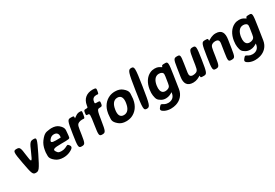

<svg xmlns="http://www.w3.org/2000/svg" viewBox="58 -1942 4764 3332"><g transform="rotate(-30 2439.5 -276.0)"><path d="M257 -350C238 -512 229 -528 162 -528C95 -528 92 -504 137 -264C181 -24 191 0 252 0C313 0 331 -24 450 -264C568 -504 573 -528 506 -528C439 -528 424 -512 355 -350C286 -188 276 -188 257 -350Z M993 -124C966 -159 965 -147 906 -120C883 -110 857 -104 828 -104C819 -104 810 -105 801 -106C781 -110 762 -104 733 -152C701 -203 732 -218 886 -218C1039 -218 1054 -221 1058 -248L1063 -278C1066 -298 1068 -316 1068 -334C1069 -381 1093 -423 1007 -496C975 -523 929 -538 870 -538C851 -538 833 -536 816 -533C770 -524 727 -534 645 -424C613 -381 591 -328 581 -265L578 -246C575 -228 573 -211 574 -195C576 -150 555 -107 651 -34C688 -6 737 10 800 10C849 10 892 0 928 -16C1022 -59 1019 -89 993 -124ZM931 -326V-320C930 -315 921 -314 832 -314C743 -314 719 -333 775 -391C794 -411 819 -424 852 -424C913 -424 940 -387 931 -326Z M1437 -538C1408 -538 1383 -530 1362 -516C1305 -481 1309 -468 1312 -497C1314 -525 1309 -528 1248 -528C1187 -528 1177 -504 1140 -264C1103 -24 1105 0 1170 0C1234 0 1243 -16 1267 -173C1291 -330 1290 -363 1339 -386C1357 -395 1380 -400 1407 -400C1415 -400 1424 -399 1433 -398C1456 -396 1458 -402 1469 -464C1480 -526 1479 -533 1460 -536C1452 -537 1444 -538 1437 -538Z M1833 -646C1841 -646 1849 -645 1856 -644C1874 -642 1876 -646 1885 -695C1893 -745 1890 -752 1860 -757C1848 -759 1837 -760 1824 -760C1703 -760 1620 -695 1601 -574L1597 -551C1594 -530 1590 -528 1555 -528C1519 -528 1514 -523 1507 -476C1500 -430 1503 -425 1539 -425C1574 -425 1575 -405 1545 -212C1515 -20 1518 0 1583 0C1647 0 1656 -20 1686 -212C1716 -405 1724 -425 1772 -425C1819 -425 1825 -430 1832 -476C1839 -523 1835 -528 1788 -528C1740 -528 1735 -530 1738 -551L1742 -574C1749 -622 1784 -646 1833 -646Z M1851 -269 1849 -259C1846 -240 1844 -221 1844 -203C1844 -156 1821 -112 1914 -36C1949 -7 1995 10 2058 10C2098 10 2136 3 2169 -10C2262 -49 2331 -134 2350 -259L2352 -269C2355 -288 2356 -307 2356 -325C2356 -372 2380 -416 2287 -492C2252 -521 2205 -538 2142 -538C2102 -538 2066 -531 2033 -518C1939 -479 1870 -394 1851 -269ZM2211 -269 2209 -259C2196 -176 2158 -104 2076 -104C1992 -104 1977 -175 1990 -259L1992 -269C2005 -351 2043 -424 2125 -424C2207 -424 2224 -352 2211 -269Z M2603 -375C2656 -716 2655 -750 2591 -750C2526 -750 2515 -716 2462 -375C2409 -34 2410 0 2475 0C2539 0 2550 -34 2603 -375Z M2987 -31 2985 -17C2974 57 2922 98 2848 98C2819 98 2794 91 2775 81C2724 53 2725 43 2691 82C2657 121 2647 148 2725 185C2757 199 2795 208 2838 208C2875 208 2910 203 2943 193C3034 165 3109 96 3127 -18L3166 -273C3202 -505 3200 -528 3142 -528C3084 -528 3077 -526 3071 -504C3064 -481 3070 -495 3016 -522C2996 -532 2970 -538 2938 -538C2905 -538 2874 -532 2846 -519C2759 -479 2701 -389 2682 -268L2681 -258C2675 -218 2674 -182 2679 -149C2692 -69 2703 -48 2764 -12C2787 1 2816 10 2852 10C2881 10 2908 4 2930 -5C2989 -30 2989 -44 2987 -31ZM3023 -264C3007 -163 3009 -140 2965 -117C2949 -109 2929 -104 2906 -104C2887 -104 2872 -108 2859 -116C2823 -140 2812 -193 2822 -258L2823 -268C2836 -349 2875 -423 2956 -423C2979 -423 2996 -418 3010 -410C3046 -388 3039 -365 3023 -264Z M3460 -104C3409 -104 3390 -134 3398 -186L3424 -357C3448 -512 3445 -528 3381 -528C3316 -528 3307 -512 3283 -358L3257 -187C3238 -64 3280 10 3401 10C3435 10 3464 3 3490 -8C3555 -37 3556 -52 3554 -27C3552 -2 3558 0 3618 0C3678 0 3688 -24 3725 -264C3762 -504 3760 -528 3696 -528C3631 -528 3622 -511 3596 -341C3570 -171 3569 -139 3524 -117C3506 -109 3485 -104 3460 -104Z M4083 -423C4142 -423 4163 -397 4154 -337L4128 -169C4104 -15 4108 0 4173 0C4237 0 4245 -15 4269 -168L4295 -336C4314 -460 4281 -538 4159 -538C4124 -538 4094 -530 4066 -518C3996 -485 3997 -470 3999 -498C4001 -525 3996 -528 3936 -528C3875 -528 3865 -504 3828 -264C3791 -24 3793 0 3858 0C3922 0 3931 -17 3957 -187C3983 -356 3983 -385 4026 -409C4042 -418 4061 -423 4083 -423Z M4676 -31 4674 -17C4663 57 4611 98 4537 98C4508 98 4483 91 4464 81C4413 53 4414 43 4380 82C4346 121 4336 148 4414 185C4446 199 4484 208 4527 208C4564 208 4599 203 4632 193C4723 165 4798 96 4816 -18L4855 -273C4891 -505 4889 -528 4831 -528C4773 -528 4766 -526 4760 -504C4753 -481 4759 -495 4705 -522C4685 -532 4659 -538 4627 -538C4594 -538 4563 -532 4535 -519C4448 -479 4390 -389 4371 -268L4370 -258C4364 -218 4363 -182 4368 -149C4381 -69 4392 -48 4453 -12C4476 1 4505 10 4541 10C4570 10 4597 4 4619 -5C4678 -30 4678 -44 4676 -31ZM4712 -264C4696 -163 4698 -140 4654 -117C4638 -109 4618 -104 4595 -104C4576 -104 4561 -108 4548 -116C4512 -140 4501 -193 4511 -258L4512 -268C4525 -349 4564 -423 4645 -423C4668 -423 4685 -418 4699 -410C4735 -388 4728 -365 4712 -264Z"/></g></svg>

Font: Asimov Print
Style: AIt
Weight: 500
Designer: Google
Version: Version 2.000980: 2014